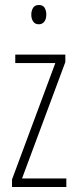

<svg xmlns="http://www.w3.org/2000/svg" viewBox="-20 -747 307 767"><path d="M245 0H28V-30L201 -495H41V-529H241V-499L68 -34H245ZM135 -727Q152 -727 158.5 -715.5Q165 -704 165 -689Q165 -671 157 -660.5Q149 -650 135 -650Q120 -650 112.5 -661Q105 -672 105 -688Q105 -704 112 -715.5Q119 -727 135 -727Z"/></svg>

Font: Noto Sans Devanagari ExtraCondensed ExtraLight
Style: Regular
Weight: 200
Width: 2
Designer: Jelle Bosma - Monotype Design Team
Foundry: Monotype Imaging Inc.
Version: Version 2.004; ttfautohint (v1.8.4.7-5d5b)